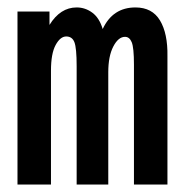

<svg xmlns="http://www.w3.org/2000/svg" viewBox="-20 -496 490 516"><path d="M27 0V-465H113V-429Q142 -476 186 -476Q209 -476 228 -462Q247 -448 256 -418Q283 -476 344 -476Q389 -476 410 -441Q431 -406 430 -345V0H340V-322Q340 -368 334 -382.5Q328 -397 316 -397Q298 -397 284.5 -371Q271 -345 271 -302V0H186V-318Q186 -367 180 -382.5Q174 -398 158 -398Q142 -398 129.5 -375Q117 -352 117 -306V0Z"/></svg>

Font: Inconsolata SemiCondensed Bold
Style: Regular
Weight: 700
Width: 4
Monospace: yes
Designer: Raph Levien, Cyreal, Brenton Simpson
Foundry: Raph Levien, Cyreal, Google
Version: Version 3.001; ttfautohint (v1.8.2.53-6de2)